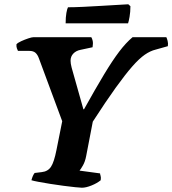

<svg xmlns="http://www.w3.org/2000/svg" viewBox="-20 -878 806 898"><path d="M363 0Q355 0 331.5 -2.5Q308 -5 277 -9Q246 -13 215 -18Q184 -23 160 -27.5Q136 -32 127 -35Q133 -58 142 -69L175 -73Q204 -76 218.5 -98Q233 -120 244 -176L271 -311L162 -605Q156 -622 146 -631Q136 -640 117 -640H64Q62 -644 59 -652Q56 -660 57 -671Q63 -678 79.5 -685.5Q96 -693 112.5 -698.5Q129 -704 136 -704H407Q411 -698 413.5 -687Q416 -676 413 -657L357 -645Q336 -641 323 -627.5Q310 -614 310 -594Q310 -581 315 -562L370 -367H373Q427 -464 466.5 -529.5Q506 -595 537.5 -636.5Q569 -678 600 -704H758Q761 -698 764 -686.5Q767 -675 765 -662L708 -646Q683 -640 657 -622Q631 -604 598.5 -567Q566 -530 521 -467.5Q476 -405 414 -309L383 -148Q378 -122 368 -104.5Q358 -87 352 -80L448 -67Q448 -63 450.5 -55.5Q453 -48 451 -35Q434 -21 408 -10.5Q382 0 363 0ZM287 -769Q287 -798 290.5 -817.5Q294 -837 298 -844Q328 -844 369 -846Q410 -848 452 -850.5Q494 -853 528.5 -855Q563 -857 580 -858L590 -849Q590 -822 586 -799.5Q582 -777 579 -769Z"/></svg>

Font: Texturina ExtraBold
Style: Italic
Weight: 800
Italic angle: -11°
Designer: Guillermo Torres Carreño
Foundry: Omnibus-Type
Version: Version 1.002; ttfautohint (v1.8.3)